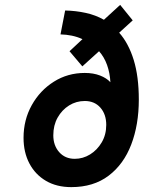

<svg xmlns="http://www.w3.org/2000/svg" viewBox="-20 -755 589 787"><path d="M272 12Q212 12 168.2 -13.8Q124.5 -39.5 100.5 -85Q76.5 -130.5 76.5 -190Q76.5 -263.5 110.2 -324Q144 -384.5 200.8 -420.2Q257.5 -456 327.5 -456Q363 -456 390 -445.5Q417 -435 432.5 -418Q430.5 -456 418.8 -488.8Q407 -521.5 386 -545L317.5 -483L265 -545L318 -594.5Q297.5 -604 274.5 -608.8Q251.5 -613.5 228 -614L247 -712Q290.5 -711 331 -702.2Q371.5 -693.5 406 -674L472.5 -735L524 -671.5L468.5 -621Q507 -577.5 528 -509.5Q549 -441.5 549 -346.5Q549 -244 518 -162.8Q487 -81.5 425.2 -34.8Q363.5 12 272 12ZM286.5 -104Q320 -104 349.2 -122Q378.5 -140 397 -171.5Q415.5 -203 415.5 -243Q415.5 -286.5 391.5 -313.8Q367.5 -341 327.5 -341Q292.5 -341 263.2 -322.8Q234 -304.5 216.2 -273Q198.5 -241.5 198.5 -200.5Q198.5 -158.5 222.8 -131.2Q247 -104 286.5 -104Z"/></svg>

Font: Overpass
Style: Bold Italic
Weight: 700
Italic angle: -10°
Designer: Delve Withrington, Dave Bailey, Thomas Jockin
Foundry: Delve Fonts LLC
Version: Version 4.000; ttfautohint (v1.8.3)